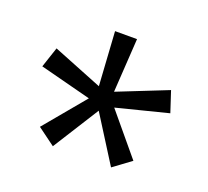

<svg xmlns="http://www.w3.org/2000/svg" viewBox="-79 -815 631 583"><g transform="rotate(20 237.0 -523.5)"><path d="M143 -327 86 -369 196 -501 30 -544 52 -610 212 -546 201 -720H272L261 -546L422 -610L444 -543L278 -501L388 -369L331 -327L237 -476Z"/></g></svg>

Font: REM Medium Light
Style: Regular
Weight: 300
Version: Version 1.005;gftools[0.9.28]